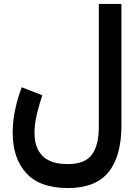

<svg xmlns="http://www.w3.org/2000/svg" viewBox="-20 -700 698 962"><path d="M588.4 -71.8Q588.4 82.5 523.7 162.4Q459 242.2 320.3 242.2Q179.7 242.2 111.6 167.5Q43.5 92.8 43.5 -36.1Q43.5 -91.3 55.7 -149.7Q67.9 -208 88.9 -262.7L191.9 -222.7Q176.8 -178.2 164.8 -128.4Q152.8 -78.6 152.8 -34.7Q152.8 40.5 192.9 81.3Q232.9 122.1 320.3 122.1Q405.3 122.1 440.2 75Q475.1 27.8 475.1 -63V-680.2H588.4Z"/></svg>

Font: Vazirmatn FD NL SemiBold
Style: Regular
Weight: 600
Designer: Saber Rastikerdar
Foundry: Saber Rastikerdar
Version: Version 33.003